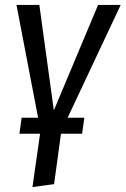

<svg xmlns="http://www.w3.org/2000/svg" viewBox="-20 -547 511 781"><path d="M255 -68H323L314 -3H228L200 202L112 214L143 -3H59L68 -68H135L47 -527H140L199 -98L379 -527H471Z"/></svg>

Font: Fira Sans Condensed
Style: Italic
Weight: 400
Width: 3
Italic angle: -8°
Designer: bBox Type GmbH & Carrois Corporate GbR & Edenspiekermann AG
Foundry: bBox Type GmbH & Carrois Corporate GbR & Edenspiekermann AG
Version: Version 4.301